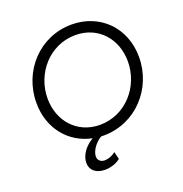

<svg xmlns="http://www.w3.org/2000/svg" viewBox="-168 -904 1217 1280"><g transform="rotate(-20 440.5 -263.5)"><path d="M430 12C655 12 829 -174 829 -400C829 -611 678 -757 479 -757C253 -757 81 -572 81 -345C81 -162 194 -28 353 4C295 38 257 91 257 145C257 196 296 230 361 230C399 230 443 216 470 193L457 140C434 159 405 170 379 170C349 170 331 150 331 127C331 87 368 36 410 12ZM161 -347C161 -525 295 -682 479 -682C642 -682 749 -557 749 -398C749 -220 614 -63 431 -63C269 -63 161 -188 161 -347Z"/></g></svg>

Font: Mluvka
Style: Italic
Weight: 400
Italic angle: -8°
Designer: Modified by Jiří Krblich, Original typeface by Gumpita Rahayu
Foundry: Gumpita Rahayu & Jiří Krblich
Version: Version 2.000;Glyphs 3.1.1 (3134)